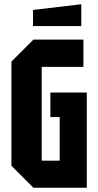

<svg xmlns="http://www.w3.org/2000/svg" viewBox="-20 -887 464 907"><path d="M34 -104V-596L138 -700H374V-571H177V-128H262V-334H218V-450H390V0H138ZM136 -764V-840L364 -867V-764Z"/></svg>

Font: Tektur Condensed SemiBold
Style: Regular
Weight: 600
Width: 3
Designer: Adam Jagosz
Foundry: Adam Jagosz
Version: Version 1.005;gftools[0.9.30]